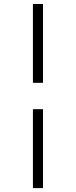

<svg xmlns="http://www.w3.org/2000/svg" viewBox="-20 -756 385 974"><path d="M147 198.2V-202.1H198.2V198.2ZM147 -335.9V-735.8H198.2V-335.9Z"/></svg>

Font: BabelStone Ogham Bound
Style: Italic
Weight: 400
Italic angle: -30°
Designer: Andrew West
Foundry: BabelStone
Version: Version 2.02 March 14, 2022